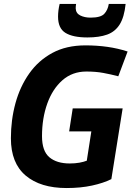

<svg xmlns="http://www.w3.org/2000/svg" viewBox="-20 -939 664 969"><path d="M316 10Q184 10 109.5 -53Q35 -116 35 -241Q35 -334 58 -418Q81 -502 127.5 -568Q174 -634 244.5 -672Q315 -710 411 -710Q469 -710 522 -702.5Q575 -695 624 -679L577 -554Q539 -564 501 -571Q463 -578 416 -578Q345 -578 295 -534Q245 -490 218.5 -416Q192 -342 192 -252Q192 -177 229 -145.5Q266 -114 332 -114Q359 -114 381 -118Q403 -122 418 -128L441 -276H329L347 -392H599L542 -35Q502 -15 444.5 -2.5Q387 10 316 10ZM421 -750Q348 -750 310.5 -773Q273 -796 273 -855Q273 -886 281 -919H364Q363 -912 362.5 -907Q362 -902 362 -897Q363 -872 385 -861Q407 -850 437 -850Q488 -850 506 -869Q524 -888 529 -919H614Q607 -852 584 -815.5Q561 -779 521 -764.5Q481 -750 421 -750Z"/></svg>

Font: Georama
Style: Bold Italic
Weight: 700
Italic angle: -9°
Designer: Jean-Baptiste Levee
Foundry: Production Type
Version: Version 1.000